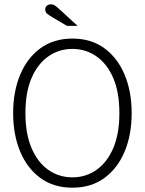

<svg xmlns="http://www.w3.org/2000/svg" viewBox="-20 -859 672 891"><path d="M316 12Q229 12 167.5 -33Q106 -78 73.5 -156Q41 -234 41 -334Q41 -434 73.5 -512Q106 -590 167.5 -635Q229 -680 316 -680Q403 -680 464.5 -635Q526 -590 558.5 -512Q591 -434 591 -334Q591 -234 558.5 -156Q526 -78 464.5 -33Q403 12 316 12ZM316 -36Q378 -36 427.5 -70.5Q477 -105 505.5 -171.5Q534 -238 534 -334Q534 -431 505.5 -497Q477 -563 427.5 -597.5Q378 -632 316 -632Q254 -632 204.5 -597.5Q155 -563 126.5 -497Q98 -431 98 -334Q98 -238 126.5 -171.5Q155 -105 204.5 -70.5Q254 -36 316 -36ZM291 -739 233 -773Q209 -787 199.5 -794.5Q190 -802 190 -815Q190 -827 198 -833Q206 -839 216 -839Q226 -839 234.5 -833.5Q243 -828 257 -815L340 -739Z"/></svg>

Font: Atkinson Hyperlegible Mono ExtraLight
Style: Regular
Weight: 200
Monospace: yes
Designer: Elliott Scott, Megan Eiswerth, Linus Boman, Theodore Petrosky, Letters from Sweden
Foundry: Applied Design Works, Letters from Sweden
Version: Version 2.001